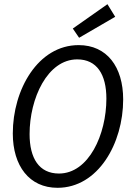

<svg xmlns="http://www.w3.org/2000/svg" viewBox="-20 -883 640 915"><path d="M254 12C448 12 567 -200 567 -409C567 -565 489 -668 355 -668C161 -668 41 -456 41 -247C41 -92 120 12 254 12ZM261 -56C166 -56 121 -129 121 -244C121 -414 206 -600 348 -600C442 -600 487 -528 487 -413C487 -242 403 -56 261 -56ZM357 -703 529 -803 492 -863 327 -747 357 -703Z"/></svg>

Font: Source Code Variable
Style: Italic
Weight: 400
Italic angle: -11°
Monospace: yes
Designer: Paul D. Hunt, Teo Tuominen
Foundry: Adobe Systems Incorporated
Version: Version 1.005;PS 1.0;hotconv 16.6.54;makeotf.lib2.5.65590